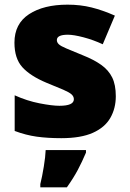

<svg xmlns="http://www.w3.org/2000/svg" viewBox="-20 -676 557 824"><path d="M477 -263Q477 -211 453.5 -170Q430 -129 378.5 -106Q327 -83 243 -83Q184 -83 137.5 -89.5Q91 -96 43 -114V-267Q96 -243 150 -232.5Q204 -222 235 -222Q297 -222 297 -250Q297 -262 287 -271Q277 -280 251.5 -291Q226 -302 179 -321Q110 -350 76 -387.5Q42 -425 42 -493Q42 -574 104.5 -615Q167 -656 270 -656Q325 -656 373 -644Q421 -632 473 -609L421 -486Q380 -505 338 -516Q296 -527 271 -527Q224 -527 224 -504Q224 -494 232.5 -486Q241 -478 265 -468Q289 -458 335 -439Q383 -420 414.5 -397.5Q446 -375 461.5 -343.5Q477 -312 477 -263ZM349 -21Q332 19 314 53Q296 87 267 128H153V114Q161 82 168 39Q175 -4 176 -32H349Z"/></svg>

Font: Noto Sans Kannada UI Black
Style: Regular
Weight: 900
Designer: Jelle Bosma - Monotype Design Team
Foundry: Monotype Imaging Inc.
Version: Version 2.005; ttfautohint (v1.8.4.7-5d5b)